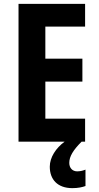

<svg xmlns="http://www.w3.org/2000/svg" viewBox="-20 -734 513 995"><path d="M339 110C339 77 359 44 403 0H421V-119H215V-311H407V-430H215V-596H421V-714H76V0H315C270 33 238 81 238 130C238 196 278 241 355 241C384 241 407 236 423 230V145C413 149 399 154 380 154C355 154 339 136 339 110Z"/></svg>

Font: Noto Sans Sinhala Condensed
Style: Bold
Weight: 700
Width: 3
Designer: Jelle Bosma - Monotype Design Team
Foundry: Monotype Imaging Inc.
Version: Version 2.006